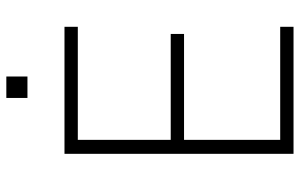

<svg xmlns="http://www.w3.org/2000/svg" viewBox="-186 -738 924 591"><g transform="rotate(-90 275.5 -442.0)"><path d="M98 0V-705H489V-664H141V-378H467V-337H141V-41H489V0ZM270 -819V-884H336V-819Z"/></g></svg>

Font: Nunito Sans 10pt SemiCondensed ExtraLight
Style: Regular
Weight: 250
Width: 4
Designer: Vernon Adams
Foundry: Vernon Adams
Version: Version 3.101;gftools[0.9.27]